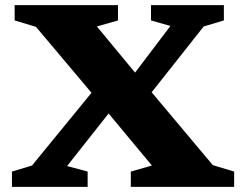

<svg xmlns="http://www.w3.org/2000/svg" viewBox="-20 -727 943 747"><path d="M571 -83 402.5 -285.5 241 -81 321 -59.5V0H26.5V-59.5L104.5 -83L336 -366L120 -622.5L37 -647.5V-707H439V-647.5L357 -624L505.5 -444.5L643 -626L567.5 -647.5V-707H851V-647.5L772.5 -624L570 -368L808 -84.5L891 -59.5V0H489V-59.5Z"/></svg>

Font: Newsreader Caption SemiBold
Style: Regular
Weight: 600
Designer: Hugues Gentile
Foundry: Production Type
Version: Version 1.001